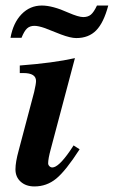

<svg xmlns="http://www.w3.org/2000/svg" viewBox="-20 -668 413 697"><path d="M247.1 -140.1 269 -126Q218.3 -47.4 183.8 -19.3Q149.4 8.8 105 8.8Q74.2 8.8 55.2 -8.3Q36.1 -25.4 36.1 -53.2Q36.1 -79.6 47.9 -122.1L104 -334Q110.8 -363.8 110.8 -374Q110.8 -402.8 64.9 -402.8H51.8V-430.2Q174.3 -439.5 252 -457L164.1 -126Q154.8 -91.8 154.8 -75.2Q154.8 -69.3 159.4 -64.7Q164.1 -60.1 169.9 -60.1Q192.4 -60.1 233.9 -120.1ZM332 -647.9H373Q356.4 -585.4 329.1 -557.6Q301.8 -529.8 256.8 -529.8Q236.3 -529.8 201.2 -543L143.1 -565.9Q119.1 -574.2 105 -574.2Q88.4 -574.2 78.1 -564.7Q67.9 -555.2 58.1 -530.8H18.1Q27.8 -585 58.3 -616.5Q88.9 -647.9 131.8 -647.9Q170.9 -647.9 228 -622.1Q265.1 -606 282.2 -606Q299.3 -606 310.1 -615Q320.8 -624 332 -647.9Z"/></svg>

Font: Accordance
Style: Bold-Italic
Weight: 700
Italic angle: -11°
Version: Version 1.2 (build January 31, 2020) Miklal Software Solutio